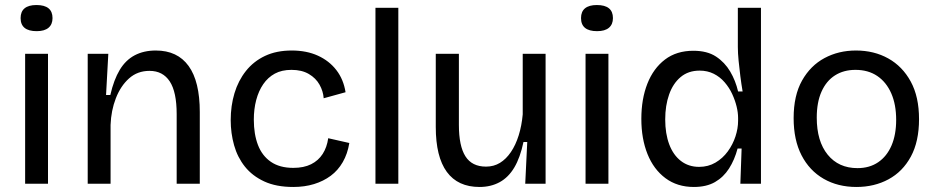

<svg xmlns="http://www.w3.org/2000/svg" viewBox="-20 -731 3728 764"><path d="M80 0V-517H171V0ZM126 -607Q94 -607 78 -620Q62 -633 62 -659Q62 -685 78 -698Q94 -711 125 -711Q157 -711 173 -698Q189 -685 189 -659Q189 -634 173 -620.5Q157 -607 126 -607Z M329 0V-321V-517H411L402 -353H419Q433 -414 456.5 -453Q480 -492 516 -511Q552 -530 600 -530Q686 -530 730.5 -468.5Q775 -407 775 -285V0H683V-277Q683 -365 655.5 -407Q628 -449 575 -449Q527 -449 493.5 -419Q460 -389 441 -340Q422 -291 420 -234V0Z M1147 13Q1079 13 1031.5 -9Q984 -31 954.5 -68Q925 -105 911.5 -153Q898 -201 898 -253Q898 -310 913 -360Q928 -410 958.5 -448.5Q989 -487 1034.5 -508.5Q1080 -530 1141 -530Q1200 -530 1245 -509.5Q1290 -489 1318.5 -452Q1347 -415 1355 -364L1268 -340Q1266 -368 1251.5 -394Q1237 -420 1209 -436.5Q1181 -453 1140 -453Q1101 -453 1073.5 -438Q1046 -423 1027.5 -396Q1009 -369 999.5 -333Q990 -297 990 -255Q990 -197 1006.5 -154Q1023 -111 1058 -87Q1093 -63 1147 -63Q1189 -63 1218 -77.5Q1247 -92 1264 -118.5Q1281 -145 1286 -181L1370 -162Q1363 -119 1344 -86Q1325 -53 1296 -31.5Q1267 -10 1229.5 1.5Q1192 13 1147 13Z M1474 0V-700H1565V0Z M1888 13Q1802 13 1758 -47Q1714 -107 1714 -226V-517H1806V-234Q1806 -150 1832 -109Q1858 -68 1914 -68Q1945 -68 1969.5 -83Q1994 -98 2013 -126Q2032 -154 2044 -192.5Q2056 -231 2060 -276V-517H2151V-216V0H2070L2078 -166H2063Q2050 -104 2026.5 -64.5Q2003 -25 1968 -6Q1933 13 1888 13Z M2310 0V-517H2401V0ZM2356 -607Q2324 -607 2308 -620Q2292 -633 2292 -659Q2292 -685 2308 -698Q2324 -711 2355 -711Q2387 -711 2403 -698Q2419 -685 2419 -659Q2419 -634 2403 -620.5Q2387 -607 2356 -607Z M2741 13Q2675 13 2628 -22Q2581 -57 2556.5 -118Q2532 -179 2532 -258Q2532 -337 2556 -398Q2580 -459 2626 -494Q2672 -529 2739 -529Q2794 -529 2829 -506Q2864 -483 2885.5 -446.5Q2907 -410 2917 -367H2935Q2930 -396 2926 -427.5Q2922 -459 2919 -489.5Q2916 -520 2916 -544V-700H3008V-255V0H2926L2931 -140H2915Q2903 -95 2881 -60.5Q2859 -26 2825 -6.5Q2791 13 2741 13ZM2762 -67Q2798 -67 2827 -84Q2856 -101 2876 -128.5Q2896 -156 2906.5 -188Q2917 -220 2917 -250V-262Q2917 -283 2911 -307.5Q2905 -332 2893.5 -357Q2882 -382 2863.5 -403.5Q2845 -425 2820 -437.5Q2795 -450 2764 -450Q2719 -450 2688.5 -424.5Q2658 -399 2642.5 -355Q2627 -311 2627 -256Q2627 -199 2643 -156.5Q2659 -114 2689.5 -90.5Q2720 -67 2762 -67Z M3388 13Q3314 13 3257.5 -19.5Q3201 -52 3169.5 -113Q3138 -174 3138 -261Q3138 -351 3171.5 -410.5Q3205 -470 3261 -500Q3317 -530 3386 -530Q3458 -530 3514.5 -498.5Q3571 -467 3604 -406.5Q3637 -346 3637 -257Q3637 -168 3604.5 -108Q3572 -48 3515.5 -17.5Q3459 13 3388 13ZM3392 -62Q3440 -62 3474.5 -85.5Q3509 -109 3527.5 -152Q3546 -195 3546 -254Q3546 -315 3526.5 -359.5Q3507 -404 3471 -428.5Q3435 -453 3384 -453Q3337 -453 3302.5 -431Q3268 -409 3249 -366.5Q3230 -324 3230 -263Q3230 -169 3273.5 -115.5Q3317 -62 3392 -62Z"/></svg>

Font: Bricolage Grotesque 96pt ExtraBold
Style: Regular
Weight: 400
Version: Version 1.001;gftools[0.9.33.dev8+g029e19f]